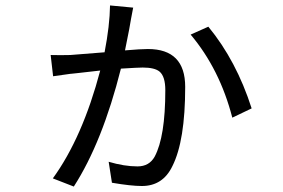

<svg xmlns="http://www.w3.org/2000/svg" viewBox="-20 -637 1040 705"><path d="M469 -609 461 -567Q459 -550 439 -452Q497 -457 523 -457Q660 -457 660 -318Q660 -120 613 -27Q578 46 501 46Q461 46 391 34L379 -43Q436 -26 485 -26Q528 -26 548 -62Q587 -135 587 -306Q587 -356 566 -374Q548 -389 504 -389Q488 -389 424 -385Q356 -115 251 48L174 18Q283 -132 348 -378Q235 -365 239 -366L175 -357L166 -435Q203 -434 238 -435L364 -445Q383 -543 384 -617ZM745 -539Q848 -414 904 -239L833 -205Q787 -383 680 -510Z"/></svg>

Font: KaiGen Gothic CN Regular
Style: Regular
Weight: 400
Designer: Ryoko NISHIZUKA  (kana & ideographs); Paul D. Hunt (Latin, Greek & Cyrillic); Wenlong ZHANG  (bopomofo); Sandoll Communi
Foundry: Adobe Systems Incorporated
Version: Version 1.002.20150501